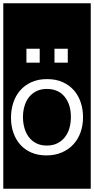

<svg xmlns="http://www.w3.org/2000/svg" viewBox="-32 -937 573 1170"><path d="M129 -555H210V-640H129ZM300 -555H381V-640H300ZM255 -455Q201 -455 160 -436.5Q119 -418 91 -386Q63 -354 49 -311Q35 -268 35 -219Q35 -169 50 -127Q65 -85 92.5 -54.5Q120 -24 160 -7Q200 10 251 10Q302 10 343.5 -7.5Q385 -25 414 -56Q443 -87 458.5 -129.5Q474 -172 474 -223Q474 -270 460 -312.5Q446 -355 418.5 -386.5Q391 -418 350 -436.5Q309 -455 255 -455ZM253 -50Q217 -50 190 -63.5Q163 -77 145 -100Q127 -123 117.5 -155Q108 -187 108 -223Q108 -260 117.5 -291.5Q127 -323 145.5 -346Q164 -369 191 -382Q218 -395 253 -395Q323 -395 361.5 -348Q400 -301 400 -224Q400 -186 390.5 -154.5Q381 -123 362 -99.5Q343 -76 316 -63Q289 -50 253 -50ZM-12 -917H521V213H-12Z"/></svg>

Font: Zilla Slab Regular Highlight
Style: Regular
Weight: 410
Designer: Typotheque Type Foundry
Foundry: Typotheque type foundry
Version: Version 1.0; 2017